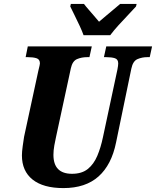

<svg xmlns="http://www.w3.org/2000/svg" viewBox="-20 -951 797 981"><path d="M304 10Q201 10 146.5 -33.5Q92 -77 92 -157Q92 -175 96 -204.5Q100 -234 103 -252L176 -590Q180 -607 182 -615Q184 -623 184 -627Q184 -648 166.5 -653.5Q149 -659 122 -659H111L122 -714H449L437 -659H426Q397 -659 373.5 -649Q350 -639 342 -602L266 -250Q262 -233 257.5 -207.5Q253 -182 253 -160Q253 -63 348 -63Q398 -63 428.5 -87.5Q459 -112 477 -154.5Q495 -197 506 -250L580 -596Q584 -617 584 -627Q584 -648 567 -653.5Q550 -659 522 -659H511L523 -714H757L745 -659H733Q706 -659 682.5 -649Q659 -639 651 -600L573 -223Q550 -109 483.5 -49.5Q417 10 304 10ZM407 -771Q400 -791 387.5 -818Q375 -845 361.5 -872Q348 -899 339 -918L342 -931H409Q417 -920 431.5 -903.5Q446 -887 460.5 -870Q475 -853 486 -840Q501 -853 522 -870.5Q543 -888 562 -904Q581 -920 594 -931H678L675 -918Q658 -899 633.5 -873.5Q609 -848 585 -821.5Q561 -795 543 -771Z"/></svg>

Font: Noto Serif Condensed ExtraBold
Style: Italic
Weight: 800
Width: 3
Italic angle: -12°
Designer: Monotype Design Team
Foundry: Monotype Imaging Inc.
Version: Version 2.014; ttfautohint (v1.8.4.7-5d5b)